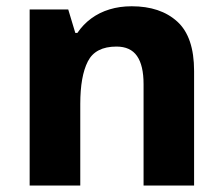

<svg xmlns="http://www.w3.org/2000/svg" viewBox="-20 -577 693 597"><path d="M389.5 -557.5Q478.8 -557.5 531.1 -510Q583.5 -462.5 583.5 -356.3V0H426.4V-315.4Q426.4 -373.6 406 -402.9Q385.7 -432.2 342.1 -432.2Q276.7 -432.2 253.2 -386.2Q229.6 -340.2 229.6 -253.7V0H72.2V-547.5H192.2L214.2 -474.5H220.5Q238.5 -501.1 263.7 -519.6Q288.8 -538.1 320.5 -547.8Q352.1 -557.5 389.5 -557.5Z"/></svg>

Font: Noto Sans Oriya
Style: Regular
Weight: 400
Designer: Amélie Bonet and Sol Matas
Foundry: Google LLC
Version: Version 2.006